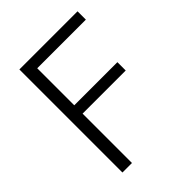

<svg xmlns="http://www.w3.org/2000/svg" viewBox="-197 -803 913 913"><g transform="rotate(-45 259.0 -346.5)"><path d="M91 0V-693H482V-637H155V-388H445V-332H155V0Z"/></g></svg>

Font: Ubuntu Sans Light
Style: Regular
Weight: 300
Designer: Dalton Maag Ltd
Foundry: Dalton Maag Ltd
Version: Version 1.006; ttfautohint (v1.8.4.7-5d5b)